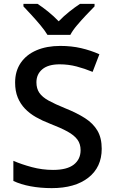

<svg xmlns="http://www.w3.org/2000/svg" viewBox="-20 -961 590 991"><path d="M505 -193Q505 -98 436 -44Q367 10 247 10Q189 10 138 0.5Q87 -9 49 -27V-131Q90 -113 144 -98.5Q198 -84 254 -84Q326 -84 361 -111.5Q396 -139 396 -186Q396 -218 379.5 -240.5Q363 -263 328.5 -282Q294 -301 237 -323Q198 -338 165.5 -356.5Q133 -375 109 -400Q85 -425 71.5 -458Q58 -491 58 -535Q58 -594 87 -636.5Q116 -679 168.5 -701.5Q221 -724 291 -724Q349 -724 398.5 -712.5Q448 -701 493 -681L458 -590Q417 -607 375 -618Q333 -629 288 -629Q229 -629 198.5 -603.5Q168 -578 168 -536Q168 -504 183 -482Q198 -460 230.5 -442Q263 -424 317 -402Q377 -378 419 -351Q461 -324 483 -286.5Q505 -249 505 -193ZM225 -781Q211 -804 189 -830.5Q167 -857 143 -883Q119 -909 101 -928V-941H174Q200 -924 228.5 -901Q257 -878 283 -851Q309 -878 338 -901Q367 -924 393 -941H468V-928Q449 -909 424.5 -883Q400 -857 377.5 -830.5Q355 -804 343 -781Z"/></svg>

Font: Noto Sans Javanese Medium
Style: Regular
Weight: 500
Version: Version 2.004